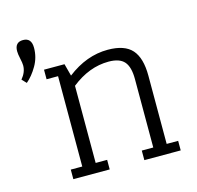

<svg xmlns="http://www.w3.org/2000/svg" viewBox="-108 -857 994 969"><g transform="rotate(-15 389.5 -372.0)"><path d="M158 -522H218V-50H158V0H348V-50H288V-453Q381 -527 483 -527Q540 -527 564.5 -499Q589 -471 589 -408V-50H529V0H719V-50H659V-407Q659 -499 620.5 -542.5Q582 -586 494 -586Q383 -586 282 -508L265 -572H158ZM51 -697Q51 -682 56.5 -657.5Q62 -633 62 -620Q62 -585 35 -553L57 -530Q88 -556 113 -599Q138 -642 138 -692Q138 -744 94 -744Q51 -744 51 -697Z"/></g></svg>

Font: Glegoo
Style: Regular
Weight: 400
Version: Version 2.0.1; ttfautohint (v0.9) -r 48 -G 60